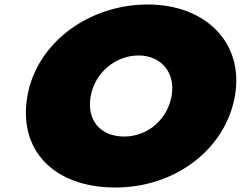

<svg xmlns="http://www.w3.org/2000/svg" viewBox="-20 -813 1072 855"><path d="M102 -385C60 -148 216 22 494 22C760 22 984 -148 1026 -385C1068 -625 893 -793 638 -793C378 -793 144 -625 102 -385ZM384 -385C403 -491 496 -566 597 -566C696 -566 763 -491 744 -385C725 -280 637 -205 533 -205C425 -205 365 -280 384 -385Z"/></svg>

Font: Hussar Dziwak
Style: Kur
Weight: 400
Version: Version 1.022